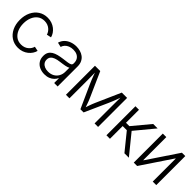

<svg xmlns="http://www.w3.org/2000/svg" viewBox="201 -1519 2505 2505"><g transform="rotate(45 1454.0 -266.5)"><path d="M287.1 10.3Q216.8 10.3 162.8 -24.9Q108.9 -60.1 78.4 -122.6Q47.9 -185.1 47.9 -266.1Q47.9 -348.1 78.4 -410.9Q108.9 -473.6 162.8 -508.8Q216.8 -543.9 287.1 -543.9Q329.1 -543.9 364.3 -531.5Q399.4 -519 426.8 -497.6Q454.1 -476.1 472.2 -449Q490.2 -421.9 497.6 -392.1L434.6 -378.9Q429.7 -397.9 417.5 -416.7Q405.3 -435.5 386.7 -450.9Q368.2 -466.3 343.3 -475.6Q318.4 -484.9 287.1 -484.9Q232.9 -484.9 194.1 -456.1Q155.3 -427.2 134.5 -377.7Q113.8 -328.1 113.8 -266.1Q113.8 -204.6 134.5 -155.3Q155.3 -106 193.8 -77.4Q232.4 -48.8 287.1 -48.8Q318.8 -48.8 344 -58.1Q369.1 -67.4 387.7 -83Q406.2 -98.6 418.5 -117.9Q430.7 -137.2 435.5 -156.7L499 -143.6Q491.7 -113.8 473.4 -86.2Q455.1 -58.6 427.7 -36.9Q400.4 -15.1 364.7 -2.4Q329.1 10.3 287.1 10.3Z M775.9 10.7Q726.6 10.7 685.8 -7.6Q645 -25.9 620.8 -61.8Q596.7 -97.7 596.7 -149.9Q596.7 -190.4 612.1 -217.5Q627.4 -244.6 655.5 -262Q683.6 -279.3 721.9 -289.3Q760.3 -299.3 806.2 -305.2Q852.5 -311 883.8 -315.4Q915 -319.8 931.2 -329.3Q947.3 -338.9 947.3 -358.9V-370.1Q947.3 -405.3 931.9 -431.2Q916.5 -457 887.7 -471.2Q858.9 -485.4 818.4 -485.4Q779.3 -485.4 749.3 -472.9Q719.2 -460.4 700.4 -439.5Q681.6 -418.5 674.8 -392.6L610.8 -407.2Q624 -452.6 654.5 -482.7Q685.1 -512.7 727.3 -528.1Q769.5 -543.5 817.4 -543.5Q853 -543.5 887.7 -533.9Q922.4 -524.4 950.4 -503.4Q978.5 -482.4 995.1 -448.5Q1011.7 -414.6 1011.7 -366.2V0H947.8V-85.4H943.8Q932.6 -61 910.2 -38.8Q887.7 -16.6 854.2 -2.9Q820.8 10.7 775.9 10.7ZM785.2 -47.9Q835.4 -47.9 871.8 -69.1Q908.2 -90.3 927.7 -126.5Q947.3 -162.6 947.3 -206.5V-282.7Q939.9 -276.4 924.6 -271Q909.2 -265.6 888.7 -261.7Q868.2 -257.8 846.4 -254.6Q824.7 -251.5 805.7 -249Q760.7 -243.7 728.5 -231.7Q696.3 -219.7 679.2 -199.2Q662.1 -178.7 662.1 -147Q662.1 -115.2 678.2 -93.3Q694.3 -71.3 721.9 -59.6Q749.5 -47.9 785.2 -47.9Z M1165 0V-535.6H1262.7L1414.6 -194.3Q1423.8 -173.8 1431.2 -154.8Q1438.5 -135.7 1444.8 -117.9Q1451.2 -100.1 1457 -82.8Q1462.9 -65.4 1468.8 -47.9H1455.6Q1461.4 -64.9 1467 -82Q1472.7 -99.1 1479 -117.2Q1485.4 -135.3 1492.7 -154.3Q1500 -173.3 1509.3 -194.3L1660.2 -535.6H1758.3V0H1693.4V-316.4Q1693.4 -341.3 1693.6 -364.7Q1693.8 -388.2 1694.1 -410.9Q1694.3 -433.6 1694.6 -456.3Q1694.8 -479 1695.3 -502.9H1704.1Q1692.9 -469.7 1682.4 -440.4Q1671.9 -411.1 1659.9 -381.3Q1647.9 -351.6 1632.8 -316.9L1490.7 0H1432.1L1289.1 -316.9Q1273.9 -351.6 1262 -381.1Q1250 -410.6 1239.3 -440.2Q1228.5 -469.7 1217.3 -502.9H1227.5Q1228 -481 1228.5 -458.7Q1229 -436.5 1229.2 -413.3Q1229.5 -390.1 1229.7 -366Q1230 -341.8 1230 -316.4V0Z M1912.1 0V-535.6H1977.1V-295.9H2039.6L2239.3 -535.6H2321.3L2104 -273.4L2326.2 0H2244.1L2053.7 -234.9H1977.1V0Z M2831.5 0H2766.6V-423.8H2762.7L2479 0H2416.5V-535.6H2481.4V-111.3H2485.4L2769.5 -535.6H2831.5Z"/></g></svg>

Font: Inter 20pt Light
Style: Regular
Weight: 300
Version: Version 4.001;git-66647c0bb